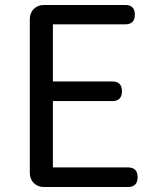

<svg xmlns="http://www.w3.org/2000/svg" viewBox="-20 -753 628 773"><path d="M158 0Q132 0 116 -16Q100 -32 100 -58V-675Q100 -701 116 -717Q132 -733 158 -733H484Q523 -733 523 -694Q523 -655 484 -655H193V-425H432Q471 -425 471 -386Q471 -346 432 -346H193V-79H495Q534 -79 534 -40Q534 0 495 0H317Z"/></svg>

Font: GenSenRounded JP R
Style: Regular
Weight: 400
Version: Version 1.501;PS 1;hotconv 16.6.51;makeotf.lib2.5.65220